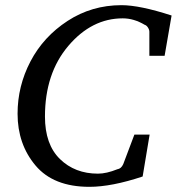

<svg xmlns="http://www.w3.org/2000/svg" viewBox="-20 -707 684 743"><path d="M644 -647 617 -491H558V-584Q558 -592 552.5 -600.5Q547 -609 540 -611Q498 -636 455 -636Q335 -636 244.5 -529.5Q154 -423 154 -256Q154 -148 212 -91.5Q270 -35 359 -35Q392 -35 434 -52Q449 -54 457 -72L500 -186H559L532 -24Q412 16 326 16Q187 16 117.5 -66.5Q48 -149 48 -267Q48 -374 98 -469.5Q148 -565 241.5 -626Q335 -687 450 -687Q521 -687 644 -647Z"/></svg>

Font: Veleka
Style: Italic
Weight: 400
Italic angle: -12°
Designer: Stefan Peev, Context Ltd, 2016; SIL International, 1997-2014.
Foundry: Stefan Peev, Context Ltd, 2016
Version: Version 1.000